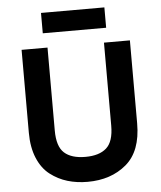

<svg xmlns="http://www.w3.org/2000/svg" viewBox="-59 -933 833 996"><g transform="rotate(-5 357.0 -435.0)"><path d="M522 -882V-776H192V-882ZM75 -268V-700H210V-268Q210 -185 247 -151.5Q284 -118 357 -118Q429 -118 466.5 -151.5Q504 -185 504 -268V-700H639V-268Q639 -123 559 -55.5Q479 12 357 12Q301 12 252.5 -2.5Q204 -17 163 -48.5Q122 -80 98.5 -136Q75 -192 75 -268Z"/></g></svg>

Font: ReCut ExtraBold
Style: Regular
Weight: 800
Designer: Giant Group (for alternate capitals set)
Version: Version 2.002;FEAKit 1.0